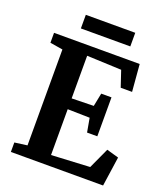

<svg xmlns="http://www.w3.org/2000/svg" viewBox="-161 -1016 974 1126"><g transform="rotate(20 326.0 -453.0)"><path d="M119 -69.5V-668L39.5 -681V-743H574L588 -574H517L483.5 -674L268 -683V-417L405 -420L421.5 -502.5H485.5V-259.5H421.5L406 -346.5L268 -349.5V-63.5L508 -76L567.5 -205.5L642.5 -184L616 0H40.5V-59ZM487 -906V-821H178.5V-906Z"/></g></svg>

Font: Merriweather 20pt
Style: Bold
Weight: 700
Version: Version 2.100